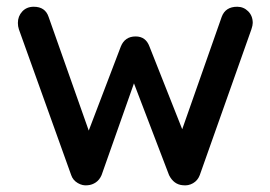

<svg xmlns="http://www.w3.org/2000/svg" viewBox="-20 -549 801 569"><path d="M729 -481Q729 -474 725 -462L572 -30Q566 -14 552 -6Q538 2 522 0Q495 -2 481 -30L377 -302L281 -30Q275 -16 264 -8.5Q253 -1 240 0Q225 2 210.5 -6.5Q196 -15 191 -30L36 -462Q33 -471 33 -481Q33 -501 46 -515Q59 -529 80 -529Q114 -529 124 -499L243 -162L338 -411Q350 -441 382 -441Q412 -441 423 -411L520 -166L637 -499Q648 -529 683 -529Q702 -529 715.5 -515.5Q729 -502 729 -481Z"/></svg>

Font: Quicksand Medium
Style: Regular
Weight: 500
Designer: Andrew Paglinawan
Foundry: Andrew Paglinawan
Version: Version 3.000